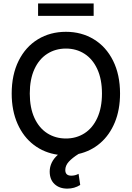

<svg xmlns="http://www.w3.org/2000/svg" viewBox="-20 -904 775 1130"><path d="M442.4 2Q405.8 24.9 385 47.6Q364.3 70.3 364.3 96.7Q364.3 129.9 399.4 129.9Q422.9 129.9 442.4 119.1L452.1 184.6Q418 206.1 376 206.1Q329.6 206.1 301 179.4Q272.5 152.8 272.5 105.5Q272.5 78.6 284.4 53.5Q296.4 28.3 320.8 6.8Q240.7 -4.4 179.2 -51Q117.7 -97.7 83.3 -175.3Q48.8 -252.9 48.8 -353.5Q48.8 -464.4 89.8 -546.6Q130.9 -628.9 203.4 -672.9Q275.9 -716.8 368.2 -716.8Q459.5 -716.8 532 -672.9Q604.5 -628.9 645.5 -546.6Q686.5 -464.4 686.5 -353.5Q686.5 -258.3 655.8 -183.8Q625 -109.4 570.1 -62Q515.1 -14.6 442.4 2ZM368.2 -618.2Q306.6 -618.2 258.3 -587.4Q210 -556.6 182.6 -497.1Q155.3 -437.5 155.3 -353.5Q155.3 -269.5 182.6 -210Q210 -150.4 258.3 -119.6Q306.6 -88.9 368.2 -88.9Q429.2 -88.9 477.3 -119.6Q525.4 -150.4 552.7 -210.2Q580.1 -270 580.1 -353.5Q580.1 -437.5 552.7 -497.1Q525.4 -556.6 477.3 -587.4Q429.2 -618.2 368.2 -618.2ZM531.2 -810.5H204.1V-883.8H531.2Z"/></svg>

Font: Pretendard Std Medium
Style: Regular
Weight: 500
Designer: Base glyphs from Inter by Rasmus Andersson; Hangeul glyphs from Noto Sans CJK(Source Han Sans) by Jang Soo-young and Kan
Foundry: Kil Hyung-jin
Version: Version 1.309